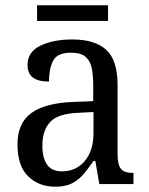

<svg xmlns="http://www.w3.org/2000/svg" viewBox="-20 -695 563 725"><path d="M188 10Q127 10 86.5 -29Q46 -68 46 -150Q46 -230 98 -268Q150 -306 256 -310L332 -313V-373Q332 -410 326.5 -437.5Q321 -465 303 -480.5Q285 -496 248 -496Q196 -496 180.5 -465.5Q165 -435 165 -387Q125 -387 104.5 -402Q84 -417 84 -450Q84 -499 132.5 -522.5Q181 -546 253 -546Q338 -546 381 -507Q424 -468 424 -373V-114Q424 -72 437 -57Q450 -42 481 -42H484V0H355L340 -87H333Q314 -59 295 -37Q276 -15 251.5 -2.5Q227 10 188 10ZM213 -48Q268 -48 300.5 -87.5Q333 -127 333 -191V-272L275 -269Q199 -266 169.5 -234.5Q140 -203 140 -145Q140 -98 158 -73Q176 -48 213 -48ZM120 -616V-675H388V-616Z"/></svg>

Font: Noto Serif Tamil SemiCondensed
Style: Italic
Weight: 400
Width: 4
Italic angle: -12°
Designer: Indian Type Foundry, Tom Grace, and the Monotype Design Team
Foundry: Monotype Imaging Inc.
Version: Version 2.003; ttfautohint (v1.8.4.7-5d5b)